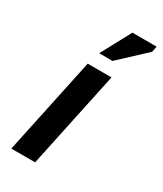

<svg xmlns="http://www.w3.org/2000/svg" viewBox="-183 -790 728 859"><g transform="rotate(30 181.0 -360.0)"><path d="M133 -500H256L150 0H27ZM237 -720H362L356 -690L223 -566H154Z"/></g></svg>

Font: PT Sans
Style: Bold Italic
Weight: 700
Italic angle: -12°
Designer: A.Korolkova, O.Umpeleva, V.Yefimov
Foundry: ParaType Ltd
Version: Version 2.003W OFL